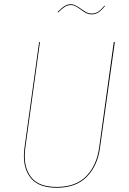

<svg xmlns="http://www.w3.org/2000/svg" viewBox="-20 -879 610 908"><path d="M453 -181Q442 -96 391 -43.5Q340 9 248 9Q168 9 130.5 -31.5Q93 -72 93 -141Q93 -161 96 -182L165 -680H169L100 -182Q97 -161 97 -141Q97 -74 133 -34.5Q169 5 248 5Q339 5 388.5 -46.5Q438 -98 449 -182L518 -680H523ZM360 -835Q346 -845 336.5 -850Q327 -855 316 -855Q300 -855 287 -847Q274 -839 255 -820L252 -822Q273 -843 286.5 -851Q300 -859 315 -859Q326 -859 335 -854.5Q344 -850 352 -845Q360 -840 362 -838Q377 -827 388.5 -821Q400 -815 414 -815Q431 -815 444 -823.5Q457 -832 474 -852L477 -851Q459 -829 445 -820Q431 -811 414 -811Q400 -811 387.5 -817Q375 -823 360 -835Z"/></svg>

Font: Fira Sans Condensed Four
Style: Italic
Weight: 100
Width: 3
Italic angle: -8°
Designer: bBox Type GmbH & Carrois Corporate GbR & Edenspiekermann AG
Foundry: bBox Type GmbH & Carrois Corporate GbR & Edenspiekermann AG
Version: Version 4.301